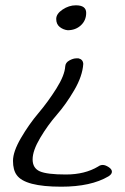

<svg xmlns="http://www.w3.org/2000/svg" viewBox="-20 -522 470 724"><path d="M350 106Q358 100 367.5 100Q377 100 389.5 108Q402 116 402 125.5Q402 135 389 143Q323 182 211 182Q74 182 43 138Q29 119 29 84.5Q29 50 59 -1.5Q89 -53 125 -95.5Q161 -138 192.5 -188Q224 -238 226 -272Q227 -286 241.5 -294Q256 -302 268 -302H276Q293 -298 294 -281Q291 -235 260 -182Q229 -129 194.5 -89.5Q160 -50 131.5 -2Q103 46 103 79Q103 112 130 124Q157 136 228.5 136Q300 136 350 106ZM235 -408Q218 -410 205 -420.5Q192 -431 192 -450.5Q192 -470 216 -486Q240 -502 266 -502Q305 -502 305 -473.5Q305 -445 285 -426.5Q265 -408 235 -408Z"/></svg>

Font: Handlee
Style: Regular
Weight: 400
Designer: Joe Prince
Foundry: Joe Prince
Version: Version 1.001